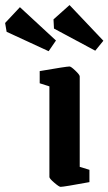

<svg xmlns="http://www.w3.org/2000/svg" viewBox="-130 -724 426 754"><path d="M244.1 -524.9 82 -611.8 80.1 -647.9 143.1 -704.1 275.9 -564ZM61 -522.9 -104 -599.1 -109.9 -633.8 -51.8 -695.8 89.8 -564.9ZM107.9 9.8Q102.1 9.8 83 -6.6Q64 -22.9 64 -28.8V-384.8L25.9 -397V-444.8Q130.9 -462.9 143.1 -462.9Q148.9 -462.9 166 -446.5Q183.1 -430.2 183.1 -423.8V-68.8L221.2 -57.1V-8.8Q120.1 9.8 107.9 9.8Z"/></svg>

Font: Grenze SemiBold
Style: Regular
Weight: 600
Designer: Renata Polastri
Foundry: Omnibus-Type
Version: Version 1.002;PS 001.002;hotconv 1.0.88;makeotf.lib2.5.64775